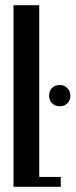

<svg xmlns="http://www.w3.org/2000/svg" viewBox="-20 -719 291 739"><path d="M131 -699V-38H214V0H32V-699ZM169 -351Q169 -369 180.5 -380.5Q192 -392 210 -392Q227 -392 239 -380Q251 -368 251 -351Q251 -333 239.5 -321.5Q228 -310 210 -310Q192 -310 180.5 -321.5Q169 -333 169 -351Z"/></svg>

Font: Moniqa ExtBd Cond Paragraph
Style: Regular
Weight: 800
Width: 3
Designer: Rajesh Rajput
Foundry: Rajesh Rajput
Version: Version 1.000